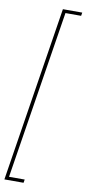

<svg xmlns="http://www.w3.org/2000/svg" viewBox="-130 -778 462 1026"><g transform="rotate(10 101.5 -265.0)"><path d="M-4 192H81L78 210H-26L124 -740H229L226 -722H141Z"/></g></svg>

Font: Georama
Style: Italic
Weight: 400
Width: 2
Italic angle: -9°
Designer: Jean-Baptiste Levee
Foundry: Production Type
Version: Version 1.000